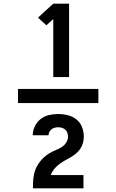

<svg xmlns="http://www.w3.org/2000/svg" viewBox="-20 -868 640 1056"><path d="M79 -301V-379H521V-301ZM273 -444V-763L235 -729L189 -771L273 -848H360V-444ZM161 168V167Q161 149 162 130.5Q163 112 166.5 93.5Q170 75 177.5 58Q185 41 196 26Q207 11 220.5 -1.5Q234 -14 250 -24Q266 -34 283.5 -41Q301 -48 317 -57.5Q333 -67 343.5 -83Q354 -99 354 -117Q354 -128 350.5 -138Q347 -148 339 -155Q331 -162 321 -165Q311 -168 300 -168Q290 -168 280.5 -165.5Q271 -163 263.5 -157Q256 -151 251.5 -142Q247 -133 247 -124H160Q160 -149 171.5 -173Q183 -197 203 -213Q223 -229 248.5 -235Q274 -241 300 -241Q327 -241 353 -234.5Q379 -228 400 -211.5Q421 -195 431 -169.5Q441 -144 441 -117Q441 -99 436 -81Q431 -63 420.5 -48Q410 -33 395.5 -21.5Q381 -10 365 -1Q349 8 333 17Q317 26 302.5 37.5Q288 49 276.5 63.5Q265 78 259 95H439V168Z"/></svg>

Font: Iosevka Aile Extrabold
Style: Regular
Weight: 800
Designer: Belleve Invis
Foundry: Belleve Invis
Version: Version 27.3.5; ttfautohint (v1.8.4)